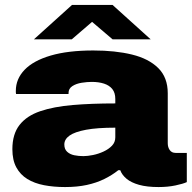

<svg xmlns="http://www.w3.org/2000/svg" viewBox="-20 -744 778 776"><path d="M243 12Q197 12 158 4.5Q119 -3 90.5 -20.5Q62 -38 46 -67.5Q30 -97 30 -141Q30 -202 59 -239Q88 -276 142.5 -294.5Q197 -313 273.5 -319.5Q350 -326 446 -326V-344Q446 -369 434 -384Q422 -399 400.5 -406Q379 -413 351 -413Q332 -413 310 -409.5Q288 -406 272.5 -396Q257 -386 257 -368V-364H45Q44 -368 44 -370.5Q44 -373 44 -377Q44 -425 79.5 -462Q115 -499 185 -519.5Q255 -540 357 -540Q446 -540 513.5 -523.5Q581 -507 619.5 -469Q658 -431 658 -367V-165Q658 -149 666 -137.5Q674 -126 690 -126H735V-8Q720 -1 689 5.5Q658 12 621 12Q574 12 542 3Q510 -6 491.5 -21.5Q473 -37 466 -56H458Q433 -36 401.5 -20.5Q370 -5 331 3.5Q292 12 243 12ZM317 -113Q334 -113 356 -117.5Q378 -122 398.5 -131.5Q419 -141 432.5 -155Q446 -169 446 -189V-228Q373 -228 327.5 -219.5Q282 -211 261 -196Q240 -181 240 -160Q240 -141 251.5 -130.5Q263 -120 280.5 -116.5Q298 -113 317 -113ZM117 -585 271 -724H435L589 -585H435L320 -683H384L270 -585Z"/></svg>

Font: Archivo SemiExpanded Black
Style: Regular
Weight: 900
Width: 6
Designer: Hector Gatti
Foundry: Omnibus-Type
Version: Version 2.001